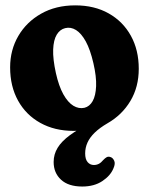

<svg xmlns="http://www.w3.org/2000/svg" viewBox="-20 -473 550 709"><path d="M257.8 -453.2Q328.7 -453.2 381.3 -423.5Q434 -393.9 463.2 -341.1Q492.4 -288.4 492.4 -219.1Q492.4 -151.7 461.5 -100.1Q430.7 -48.5 377 -17.8Q348.3 -1.1 330 16.6Q311.7 34.3 303.1 53.4Q294.5 72.4 294.5 93.6Q294.5 115 303.6 125.7Q312.7 136.3 326.7 136.3Q336.5 136.3 344.9 132Q353.3 127.6 361.1 118.1Q367.9 110.8 373.9 107.5Q379.9 104.2 387.8 106.9Q396.3 109.3 401.5 120.1Q406.8 130.8 399.1 148.2Q388.2 175.6 357.9 195.7Q327.7 215.8 283.8 215.8Q232.6 215.8 205.4 190.6Q178.1 165.5 178.1 125.2Q178.1 96.8 192.8 72.8Q207.4 48.7 238.3 26Q269.3 3.3 317.2 -20.6L276.7 9.5Q269.3 9.7 263.4 10Q257.5 10.3 251.7 10.3Q181.9 10.3 129 -19.1Q76.1 -48.4 46.8 -101.2Q17.4 -154.1 17.4 -224.2Q17.4 -288.3 47.6 -340.1Q77.8 -391.9 131.9 -422.5Q186.1 -453.2 257.8 -453.2ZM292 -75Q310.7 -79.6 322.1 -99.5Q333.4 -119.5 334.9 -154.7Q336.4 -189.9 324.9 -239.7Q313.3 -289.9 296.8 -320Q280.2 -350 260.7 -362.1Q241.2 -374.2 220.7 -369.1Q201.4 -364.5 189.5 -345Q177.7 -325.4 176.3 -290.1Q175 -254.9 186.4 -203Q197.2 -154.9 213.9 -124.8Q230.7 -94.8 250.9 -82.5Q271.2 -70.3 292 -75Z"/></svg>

Font: Fraunces 144pt S100 Black
Style: Regular
Weight: 900
Version: Version 1.000